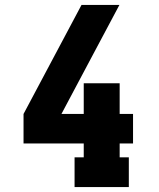

<svg xmlns="http://www.w3.org/2000/svg" viewBox="-20 -755 640 775"><path d="M281 0V-120H318V-176H75V-295L309 -735H462L355 -534L228 -295H318V-419H463V-295H517V-176H463V-120H500V0Z"/></svg>

Font: Iosevka Slab Heavy Extended
Style: Regular
Weight: 900
Width: 7
Monospace: yes
Designer: Belleve Invis
Foundry: Belleve Invis
Version: Version 11.1.0; ttfautohint (v1.8.3)